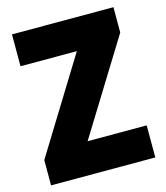

<svg xmlns="http://www.w3.org/2000/svg" viewBox="-108 -797 758 879"><g transform="rotate(-15 271.5 -357.0)"><path d="M519 -152H239L512 -594V-714H31V-563H298L25 -120V0H519Z"/></g></svg>

Font: Noto Sans UI SemiCondensed Black
Style: Regular
Weight: 900
Width: 4
Designer: Monotype Design Team
Foundry: Monotype Imaging Inc.
Version: 1.001